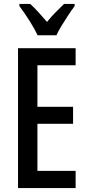

<svg xmlns="http://www.w3.org/2000/svg" viewBox="-20 -960 452 980"><path d="M366 0H72V-714H366V-627H171V-415H353V-328H171V-88H366ZM172 -780Q157 -812 130.5 -854Q104 -896 79 -929V-940H134Q152 -924 175 -899Q198 -874 220 -848Q244 -878 263.5 -897Q283 -916 307 -940H361V-929Q346 -909 328.5 -882.5Q311 -856 294.5 -829Q278 -802 268 -780Z"/></svg>

Font: Noto Sans Gujarati UI ExtraCondensed Medium
Style: Regular
Weight: 500
Width: 2
Designer: Jelle Bosma - Monotype Design Team, Universal Thirst
Foundry: Monotype Imaging Inc.
Version: Version 2.106; ttfautohint (v1.8.4.7-5d5b)